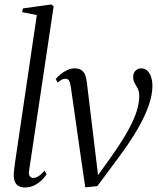

<svg xmlns="http://www.w3.org/2000/svg" viewBox="-20 -837 716 868"><path d="M111 -62Q109 -47 115.2 -39.8Q121.5 -32.5 131 -32.5Q141 -32.5 153.2 -40Q165.5 -47.5 181.5 -65.5L190.5 -49.5Q181.5 -34.5 167 -21Q152.5 -7.5 134 1.5Q115.5 10.5 93 10.5Q77 10.5 65.5 4.8Q54 -1 48 -14Q42 -27 42 -48.5Q42 -53 43 -61.2Q44 -69.5 45.2 -80.2Q46.5 -91 48 -102.5L146.5 -769L80 -782L83.5 -799L212.5 -817L222.5 -808.5Z M300.5 -442Q297.5 -463.5 292.2 -472.2Q287 -481 276 -481Q266 -481 257.2 -475.8Q248.5 -470.5 240.5 -463.5L232 -480Q240 -489.5 253.2 -500.8Q266.5 -512 283.5 -520Q300.5 -528 316.5 -528Q337.5 -528 349 -519.5Q360.5 -511 365.8 -496Q371 -481 373 -461.5L409.5 -159.5L426 -21.5L404 -18.5L483 -128.5Q534 -201 561 -251Q588 -301 598.5 -336.2Q609 -371.5 609.5 -399.5Q610 -422 603 -435.8Q596 -449.5 589 -461.2Q582 -473 582 -488.5Q582 -508.5 593.5 -518.2Q605 -528 618 -528Q634 -528 645.2 -518Q656.5 -508 662.8 -490Q669 -472 669 -448Q669 -410 653.2 -362.8Q637.5 -315.5 603.8 -256.5Q570 -197.5 515 -123.5L420 4.5L365.5 10L342.5 -147.5Z"/></svg>

Font: Merriweather 120pt Light
Style: Italic
Weight: 300
Italic angle: -7.8°
Version: Version 2.101